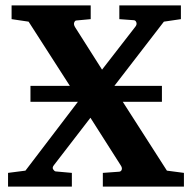

<svg xmlns="http://www.w3.org/2000/svg" viewBox="-20 -691 711 711"><path d="M661.1 0H360.8V-50.8L421.9 -55.2Q428.7 -56.2 430.9 -63Q433.1 -69.8 426.8 -79.1L314.9 -254.9L180.2 -80.1Q172.4 -70.8 176.8 -64Q181.2 -57.1 186 -56.2L246.1 -50.8V0H9.8V-50.8L74.2 -59.1L272.9 -319.8L85.9 -610.8L22.9 -620.1V-670.9H315.9V-620.1L263.2 -615.2Q257.8 -615.2 254.9 -607.9Q252 -600.6 257.8 -590.8L357.9 -433.1L481 -591.8Q487.8 -600.1 484.9 -608.2Q481.9 -616.2 475.1 -616.2L421.9 -620.1V-670.9H649.9V-620.1L586.9 -610.8L399.9 -368.2L598.1 -59.1L661.1 -50.8ZM579.6 -314H92.8V-373H579.6Z"/></svg>

Font: Charis
Style: Bold
Weight: 700
Designer: Walt Agee, Miriam Martin, Annie Olsen, Victor Gaultney, Lorna Priest, Alan Ward, Bob Hallissy, Martin Hosken, Sharon Cor
Foundry: SIL Global
Version: Version 7.000